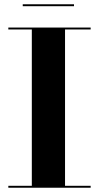

<svg xmlns="http://www.w3.org/2000/svg" viewBox="-20 -879 463 899"><path d="M86.5 -859H326.5V-850H86.5ZM19 -9H129V-741H19V-750H404.5V-741H284.5V-9H404.5V0H19Z"/></svg>

Font: Bodoni* 24pt
Style: Bold
Weight: 700
Version: Version 2.3